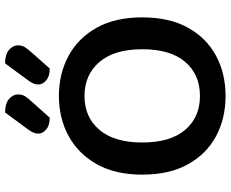

<svg xmlns="http://www.w3.org/2000/svg" viewBox="-94 -774 884 735"><g transform="rotate(-90 347.5 -407.0)"><path d="M648 -304Q648 -200 608.5 -129Q569 -58 501 -21.5Q433 15 347 15Q261 15 193 -21.5Q125 -58 85.5 -129Q46 -200 46 -304Q46 -408 86.5 -479Q127 -550 195 -586.5Q263 -623 347 -623Q432 -623 500 -586.5Q568 -550 608 -479Q648 -408 648 -304ZM526 -304Q526 -411 477 -468Q428 -525 347 -525Q266 -525 217.5 -468Q169 -411 169 -304Q169 -196 217.5 -139.5Q266 -83 347 -83Q429 -83 477.5 -139.5Q526 -196 526 -304ZM219 -741 284 -829Q318 -829 335.5 -814Q353 -799 353 -780Q353 -763 345 -751Q337 -739 321 -722L264 -658Q235 -658 219 -671.5Q203 -685 203 -702Q203 -712 207 -721Q211 -730 219 -741ZM407 -741 472 -829Q506 -829 523.5 -814Q541 -799 541 -780Q541 -763 532.5 -751Q524 -739 509 -722L452 -658Q423 -658 407 -671.5Q391 -685 391 -702Q391 -712 395 -721Q399 -730 407 -741Z"/></g></svg>

Font: BalooTamma2SemiBold
Style: Regular
Weight: 600
Designer: Divya Kowshik, Shuchita Grover and Ek Type
Foundry: Ek Type
Version: Version 1.700